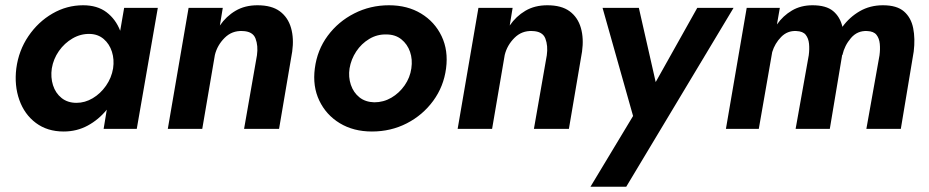

<svg xmlns="http://www.w3.org/2000/svg" viewBox="-20 -490 3531 730"><path d="M177 -230Q183 -266 204 -296Q225 -326 256 -344Q287 -362 322 -361Q353 -360 374.5 -341.5Q396 -323 405.5 -293.5Q415 -264 410 -230Q404 -194 383 -164Q362 -134 332.5 -116.5Q303 -99 271 -99Q237 -99 214 -117.5Q191 -136 181.5 -166Q172 -196 177 -230ZM42 -230Q34 -165 53.5 -110Q73 -55 116.5 -22.5Q160 10 222 10Q272 10 313.5 -12.5Q355 -35 386 -73L374 0H500L580 -460H452L437 -373Q420 -417 385 -443.5Q350 -470 296 -470Q234 -470 179.5 -438.5Q125 -407 88 -352.5Q51 -298 42 -230Z M957 -280 908 0H1041L1091 -294Q1098 -344 1086.5 -384Q1075 -424 1044 -447Q1013 -470 959 -470Q911 -470 875.5 -449Q840 -428 816 -393L827 -460H697L618 0H749L797 -281Q806 -318 834 -346Q862 -374 902 -372Q941 -371 951.5 -343.5Q962 -316 957 -280Z M1309 -230Q1315 -265 1334.5 -294.5Q1354 -324 1384 -342Q1414 -360 1449 -359Q1483 -359 1506 -340.5Q1529 -322 1539 -293Q1549 -264 1544 -230Q1539 -195 1518.5 -165.5Q1498 -136 1468 -118.5Q1438 -101 1403 -101Q1369 -102 1346.5 -120Q1324 -138 1314 -167.5Q1304 -197 1309 -230ZM1177 -230Q1168 -162 1194 -107.5Q1220 -53 1272 -21.5Q1324 10 1394 10Q1466 10 1526.5 -21Q1587 -52 1627 -106.5Q1667 -161 1676 -230Q1685 -298 1659 -352.5Q1633 -407 1581 -438.5Q1529 -470 1459 -470Q1388 -470 1327 -439Q1266 -408 1226 -354Q1186 -300 1177 -230Z M2059 -280 2010 0H2143L2193 -294Q2200 -344 2188.5 -384Q2177 -424 2146 -447Q2115 -470 2061 -470Q2013 -470 1977.5 -449Q1942 -428 1918 -393L1929 -460H1799L1720 0H1851L1899 -281Q1908 -318 1936 -346Q1964 -374 2004 -372Q2043 -371 2053.5 -343.5Q2064 -316 2059 -280Z M2769 -460H2631L2473 -178L2409 -460H2271L2387 -49L2225 220H2361Z M3454 -294Q3460 -343 3452 -383Q3444 -423 3417 -446.5Q3390 -470 3337 -470Q3288 -470 3249 -447.5Q3210 -425 3183 -388Q3174 -426 3147.5 -448Q3121 -470 3069 -470Q3025 -470 2991 -450Q2957 -430 2934 -397L2945 -460H2819L2740 0H2865L2916 -292Q2926 -325 2950 -349.5Q2974 -374 3008 -372Q3033 -371 3043.5 -357.5Q3054 -344 3056 -323.5Q3058 -303 3055 -280L3005 0H3135L3182 -281H3183Q3191 -317 3215.5 -345.5Q3240 -374 3277 -372Q3302 -371 3312.5 -357.5Q3323 -344 3325 -323.5Q3327 -303 3324 -280L3274 0H3405Z"/></svg>

Font: Jost* 600 Semi Italic
Style: Italic
Weight: 600
Italic angle: -10°
Version: Version 3.200; ttfautohint (v0.97) -l 8 -r 50 -G 200 -x 14 -